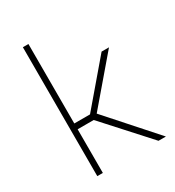

<svg xmlns="http://www.w3.org/2000/svg" viewBox="-166 -779 800 878"><g transform="rotate(-30 233.5 -340.5)"><path d="M201.7 -261.2H118.7V-680.7H89.4V0H118.7V-230.5H203.6L412.6 0H451.7L230 -249L430.2 -483.4H391.1Z"/></g></svg>

Font: Estedad Thin
Style: Regular
Weight: 100
Designer: Amin Abedi
Version: Version 7.3